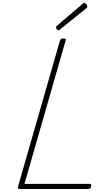

<svg xmlns="http://www.w3.org/2000/svg" viewBox="-20 -1274 734 1294"><path d="M116 0Q96 0 101 -15L384 -1000Q387 -1008 391.5 -1011.5Q396 -1015 407 -1015Q418 -1015 422 -1011.5Q426 -1008 422 -1000L145 -35H583Q593 -35 594.5 -30.5Q596 -26 594 -18Q592 -8 587.5 -4Q583 0 574 0ZM375 -1070Q369 -1070 363.5 -1076Q358 -1082 358 -1087Q358 -1089 358.5 -1092Q359 -1095 361 -1098L534 -1246Q538 -1249 540 -1251.5Q542 -1254 547 -1254Q552 -1254 557 -1250.5Q562 -1247 565 -1241.5Q568 -1236 568 -1230Q568 -1228 567.5 -1225.5Q567 -1223 564 -1220L386 -1077Q382 -1074 380 -1072Q378 -1070 375 -1070Z"/></svg>

Font: Playwrite AU QLD Thin
Style: Regular
Weight: 250
Designer: Veronika Burian, José Scaglione
Foundry: TypeTogether
Version: Version 1.002